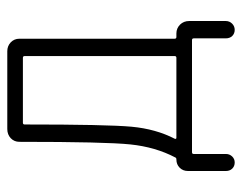

<svg xmlns="http://www.w3.org/2000/svg" viewBox="-90 -470 680 540"><g transform="rotate(-90 250.0 -200.0)"><path d="M129.9 -48.8Q127.9 -43.9 132.8 -43.9H357.4Q362.3 -43.9 362.3 -48.8V-470.7Q362.3 -475.6 357.4 -475.6H174.8Q169.9 -475.6 169.9 -470.7Q169.9 -238.3 163.6 -169.9Q157.2 -101.6 129.9 -48.8ZM39.1 95.7V-11.7Q39.1 -25.4 48.3 -34.7Q57.6 -43.9 71.3 -43.9Q76.2 -43.9 77.1 -46.9Q106.4 -102.5 113.8 -173.3Q121.1 -244.1 121.1 -483.4V-485.4Q121.1 -500 131.3 -509.8Q141.6 -519.5 157.2 -519.5H376Q390.6 -519.5 400.9 -509.8Q411.1 -500 411.1 -485.4V-48.8Q411.1 -43.9 416 -43.9H425.8Q440.4 -43.9 450.7 -33.7Q460.9 -23.4 460.9 -7.8V94.7Q460.9 105.5 453.6 112.8Q446.3 120.1 436 120.1Q425.8 120.1 418.9 113.3Q412.1 106.4 412.1 94.7V4.9Q412.1 0 407.2 0H91.8Q86.9 0 86.9 4.9V95.7Q86.9 105.5 80.1 112.8Q73.2 120.1 63 120.1Q52.7 120.1 45.9 113.3Q39.1 106.4 39.1 95.7Z"/></g></svg>

Font: Rounded-L Mgen+ 1m light
Style: Regular
Weight: 200
Designer: [Source Han Sans]
Ryoko NISHIZUKA  (kana & ideographs); Paul D. Hunt (Latin, Greek & Cyrillic); Wenlong ZHANG  (bopomofo
Version: Version 1.059.20150602